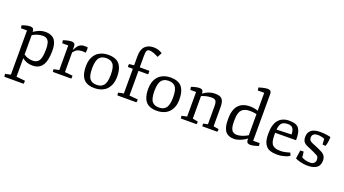

<svg xmlns="http://www.w3.org/2000/svg" viewBox="-72 -1557 4697 2618"><g transform="rotate(20 2276.5 -248.0)"><path d="M191.4 -37.1V231L318.4 243.7Q319.8 267.1 314.9 288.6H35.6L30.8 248Q51.3 241.7 109.9 231V-410.6H22L16.1 -452.6Q32.7 -459.5 69.8 -468.8Q106.9 -478 131.3 -478Q150.4 -478 162.8 -472.9Q175.3 -467.8 180.2 -458.3Q185.1 -448.7 186.5 -441.7Q188 -434.6 188 -424.8V-418.5Q208 -431.2 218 -437Q228 -442.9 252.7 -454.8Q277.3 -466.8 303.5 -472.4Q329.6 -478 357.9 -478Q398.9 -478 429.7 -466.8Q460.4 -455.6 479.7 -436.3Q499 -417 510.5 -388.2Q522 -359.4 526.1 -327.4Q530.3 -295.4 529.8 -255.4Q528.8 -189 517.3 -139.6Q505.9 -90.3 488.5 -61.5Q471.2 -32.7 445.6 -15.1Q419.9 2.4 395 8.3Q370.1 14.2 339.4 14.2Q254.9 14.2 191.4 -37.1ZM191.4 -91.3Q248.5 -49.8 324.2 -49.8Q354 -49.8 375.2 -60.5Q396.5 -71.3 409.2 -88.6Q421.9 -106 429.2 -134Q436.5 -162.1 439 -189.5Q441.4 -216.8 441.9 -255.4Q442.4 -281.7 440.7 -302Q439 -322.3 433.1 -345Q427.2 -367.7 416.7 -382.3Q406.2 -397 387.5 -406.7Q368.7 -416.5 342.8 -416.5Q300.3 -416.5 260.3 -403.6Q220.2 -390.6 191.4 -371.1Z M634.3 0 629.9 -38.1Q642.1 -42.5 708.5 -54.2V-410.6H621.1L614.7 -452.6Q636.7 -461.4 673.8 -469.7Q710.9 -478 730.5 -478Q746.6 -478 757.6 -474.4Q768.6 -470.7 774.4 -465.3Q780.3 -460 783.2 -450Q786.1 -439.9 786.6 -432.1Q787.1 -424.3 787.1 -410.6V-373Q792.5 -384.3 805.4 -406Q818.4 -427.7 825.2 -436Q859.4 -480 922.9 -480Q952.1 -480 968.3 -475.6Q972.2 -444.3 965.8 -398.4Q940.4 -402.8 917.5 -402.8Q877.9 -402.8 848.1 -390.1Q822.3 -379.4 790.5 -340.3V-54.2L903.3 -43Q904.3 -39.6 904.3 -25.4Q904.3 -6.3 900.9 0Z M1030.8 -231.9Q1030.8 -284.2 1045.4 -328.1Q1060.1 -372.1 1089.1 -406Q1118.2 -439.9 1165.5 -459Q1212.9 -478 1273.9 -478Q1322.8 -478 1359.6 -465.3Q1396.5 -452.6 1419.2 -430.9Q1441.9 -409.2 1456.1 -377Q1470.2 -344.7 1475.6 -310.1Q1481 -275.4 1481 -231.9Q1481 -179.7 1466.1 -135.7Q1451.2 -91.8 1422.1 -57.9Q1393.1 -23.9 1345.7 -4.9Q1298.3 14.2 1237.3 14.2Q1188.5 14.2 1151.6 1.5Q1114.7 -11.2 1092 -33Q1069.3 -54.7 1055.4 -86.9Q1041.5 -119.1 1036.1 -153.8Q1030.8 -188.5 1030.8 -231.9ZM1120.6 -231.9Q1120.6 -173.8 1129.4 -135Q1138.2 -96.2 1156.7 -75.4Q1175.3 -54.7 1198.5 -46.4Q1221.7 -38.1 1255.4 -38.1Q1285.6 -38.1 1308.6 -46.4Q1331.5 -54.7 1350.8 -75.2Q1370.1 -95.7 1380.4 -135.3Q1390.6 -174.8 1390.6 -231.9Q1390.6 -290 1381.8 -328.9Q1373 -367.7 1354.5 -388.4Q1335.9 -409.2 1312.5 -417.5Q1289.1 -425.8 1255.4 -425.8Q1225.1 -425.8 1202.4 -417.5Q1179.7 -409.2 1160.4 -388.7Q1141.1 -368.2 1130.9 -328.6Q1120.6 -289.1 1120.6 -231.9Z M1570.8 0 1566.4 -38.1Q1590.3 -46.4 1645 -54.2V-413.1H1572.3Q1569.3 -432.6 1574.2 -456.1L1645 -463.9V-596.7Q1645 -693.4 1689.9 -739.3Q1734.9 -785.2 1815.4 -785.2Q1884.8 -785.2 1941.4 -746.6L1905.8 -680.7Q1880.4 -695.8 1842 -710.7Q1803.7 -725.6 1777.3 -725.6Q1746.6 -725.6 1736.6 -704.8Q1726.6 -684.1 1726.6 -627.9V-463.9H1866.2Q1869.6 -439 1866.2 -413.1H1726.6V-54.2L1850.1 -43Q1851.1 -39.6 1851.1 -25.4Q1851.1 -10.7 1845.2 0Z M1934.6 -231.9Q1934.6 -284.2 1949.2 -328.1Q1963.9 -372.1 1992.9 -406Q2022 -439.9 2069.3 -459Q2116.7 -478 2177.7 -478Q2226.6 -478 2263.4 -465.3Q2300.3 -452.6 2323 -430.9Q2345.7 -409.2 2359.9 -377Q2374 -344.7 2379.4 -310.1Q2384.8 -275.4 2384.8 -231.9Q2384.8 -179.7 2369.9 -135.7Q2355 -91.8 2325.9 -57.9Q2296.9 -23.9 2249.5 -4.9Q2202.1 14.2 2141.1 14.2Q2092.3 14.2 2055.4 1.5Q2018.6 -11.2 1995.8 -33Q1973.1 -54.7 1959.2 -86.9Q1945.3 -119.1 1939.9 -153.8Q1934.6 -188.5 1934.6 -231.9ZM2024.4 -231.9Q2024.4 -173.8 2033.2 -135Q2042 -96.2 2060.5 -75.4Q2079.1 -54.7 2102.3 -46.4Q2125.5 -38.1 2159.2 -38.1Q2189.5 -38.1 2212.4 -46.4Q2235.4 -54.7 2254.6 -75.2Q2273.9 -95.7 2284.2 -135.3Q2294.4 -174.8 2294.4 -231.9Q2294.4 -290 2285.6 -328.9Q2276.9 -367.7 2258.3 -388.4Q2239.7 -409.2 2216.3 -417.5Q2192.9 -425.8 2159.2 -425.8Q2128.9 -425.8 2106.2 -417.5Q2083.5 -409.2 2064.2 -388.7Q2044.9 -368.2 2034.7 -328.6Q2024.4 -289.1 2024.4 -231.9Z M2491.7 0 2487.3 -38.1Q2505.9 -43.5 2563.5 -54.2V-410.6H2479.5L2473.6 -452.6Q2489.3 -459.5 2526.6 -468.8Q2564 -478 2588.9 -478Q2607.9 -478 2620.1 -473.1Q2632.3 -468.3 2637.2 -458.7Q2642.1 -449.2 2643.6 -442.9Q2645 -436.5 2645.5 -425.8V-417.5Q2728 -478 2811.5 -478Q2851.6 -478 2876.5 -471.2Q2901.4 -464.4 2918 -446.5Q2934.6 -428.7 2941.2 -398.7Q2947.8 -368.7 2947.8 -320.8V-52.7L3024.4 -39.6Q3025.4 -35.6 3025.4 -25.4Q3025.4 -11.2 3019 0H2803.2L2799.8 -38.1Q2819.8 -43.9 2865.7 -52.7V-315.9Q2865.7 -371.1 2849.6 -391.6Q2833.5 -412.1 2792 -412.1Q2714.4 -412.1 2645.5 -380.9V-54.2L2722.7 -39.6Q2723.6 -35.6 2723.6 -25.4Q2723.6 -9.8 2718.3 0Z M3264.2 14.2Q3223.1 14.2 3192.9 1.7Q3162.6 -10.7 3145 -30.8Q3127.4 -50.8 3116.7 -81.8Q3106 -112.8 3102.5 -144.3Q3099.1 -175.8 3099.1 -216.8Q3099.1 -478 3326.2 -478Q3388.7 -478 3440.4 -457V-717.8H3346.7L3341.3 -759.8Q3357.4 -766.1 3399.4 -775.6Q3441.4 -785.2 3465.8 -785.2Q3481.4 -785.2 3492.4 -781.2Q3503.4 -777.3 3508.8 -772.7Q3514.2 -768.1 3517.3 -759.3Q3520.5 -750.5 3521.2 -746.1Q3522 -741.7 3522.5 -732.4V-51.8H3616.7L3620.6 -11.2Q3604.5 -4.4 3566.4 4.9Q3528.3 14.2 3503.9 14.2Q3484.9 14.2 3472.7 9Q3460.4 3.9 3455.3 -5.6Q3450.2 -15.1 3448.7 -22.5Q3447.3 -29.8 3447.3 -39.6V-56.2H3445.8Q3415 -30.3 3361.6 -8.1Q3308.1 14.2 3264.2 14.2ZM3286.1 -50.8Q3321.3 -50.8 3364.5 -66.2Q3407.7 -81.5 3440.4 -102.5V-408.7Q3390.6 -419.9 3344.7 -419.9Q3304.2 -419.9 3275.4 -409.9Q3246.6 -399.9 3229.2 -383.1Q3211.9 -366.2 3201.9 -339.1Q3191.9 -312 3188.7 -283.7Q3185.5 -255.4 3185.5 -215.8Q3185.5 -183.1 3188 -159.2Q3190.4 -135.3 3197 -114Q3203.6 -92.8 3214.6 -79.3Q3225.6 -65.9 3243.7 -58.3Q3261.7 -50.8 3286.1 -50.8Z M3682.6 -210Q3682.1 -348.1 3737.3 -413.1Q3792.5 -478 3894 -478Q3947.3 -478 3981.4 -466.1Q4015.6 -454.1 4035.2 -426.3Q4054.7 -398.4 4062.3 -359.1Q4069.8 -319.8 4069.3 -258.8L3766.6 -256.3Q3766.6 -226.6 3767.3 -207.3Q3768.1 -188 3770.3 -165.5Q3772.5 -143.1 3776.9 -129.4Q3781.2 -115.7 3789.1 -100.8Q3796.9 -85.9 3808.1 -77.4Q3819.3 -68.8 3835.4 -61.5Q3851.6 -54.2 3872.8 -51.3Q3894 -48.3 3921.4 -48.3Q3953.1 -48.3 3994.4 -57.9Q4035.6 -67.4 4053.7 -73.7L4070.3 -32.2Q4061.5 -25.9 4042.7 -16.8Q4023.9 -7.8 3981.4 3.2Q3939 14.2 3895 14.2Q3862.3 14.2 3837.2 10.7Q3812 7.3 3786.6 -1.2Q3761.2 -9.8 3743.4 -25.9Q3725.6 -42 3711.4 -66.2Q3697.3 -90.3 3689.9 -126.7Q3682.6 -163.1 3682.6 -210ZM3769.5 -303.7 3985.4 -311.5Q3984.4 -343.3 3977.8 -366Q3971.2 -388.7 3962.2 -400.6Q3953.1 -412.6 3939.5 -418.9Q3925.8 -425.3 3915.5 -426.8Q3905.3 -428.2 3890.6 -428.2Q3828.6 -428.2 3802 -399.7Q3775.4 -371.1 3769.5 -303.7Z M4153.3 -25.4Q4158.7 -66.4 4171.4 -147.5L4218.8 -148.9Q4225.6 -125 4228.5 -68.4Q4280.8 -37.1 4353 -37.1Q4368.7 -37.1 4383.1 -41.3Q4397.5 -45.4 4410.4 -58.1Q4423.3 -70.8 4426.8 -90.3Q4430.7 -112.8 4423.8 -133.8Q4417 -154.8 4397 -165Q4353 -189.9 4245.6 -234.4Q4206.1 -250 4188.2 -276.6Q4170.4 -303.2 4170.4 -346.2Q4170.4 -408.2 4212.4 -443.1Q4254.4 -478 4341.3 -478Q4424.8 -478 4495.1 -459.5Q4495.1 -458 4494.4 -445.8Q4493.7 -433.6 4493.2 -426Q4492.7 -418.5 4491 -403.6Q4489.3 -388.7 4487.3 -377.2Q4485.4 -365.7 4481.7 -351.1Q4478 -336.4 4473.1 -324.2L4429.2 -326.7L4423.3 -407.2Q4408.7 -416 4379.9 -422.1Q4351.1 -428.2 4330.1 -428.2Q4244.1 -428.2 4244.1 -361.3Q4244.1 -339.8 4253.4 -325.9Q4262.7 -312 4289.6 -298.8Q4294.9 -296.4 4349.6 -273.9Q4404.3 -251.5 4445.3 -230Q4509.8 -195.8 4509.8 -123.5Q4509.8 -95.7 4502.2 -73.5Q4494.6 -51.3 4483.4 -37.1Q4472.2 -22.9 4454.6 -12.7Q4437 -2.4 4421.9 2.4Q4406.7 7.3 4386.2 10.3Q4365.7 13.2 4353.8 13.7Q4341.8 14.2 4325.2 14.2Q4283.2 14.2 4232.2 2Q4181.2 -10.3 4153.3 -25.4Z"/></g></svg>

Font: Fjord
Style: One
Weight: 400
Designer: Viktoriya Grabowska
Foundry: Viktoriya Grabowska
Version: Version 1.002